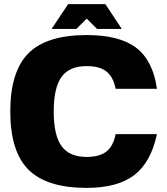

<svg xmlns="http://www.w3.org/2000/svg" viewBox="-20 -890 810 930"><path d="M540 -240.2H740.2Q710.9 -103.5 630.1 -41.7Q549.3 20 399.9 20Q206.1 20 117.9 -68.1Q29.8 -156.2 29.8 -350.1Q29.8 -543.9 117.9 -632.1Q206.1 -720.2 399.9 -720.2Q559.1 -720.2 639.9 -658.4Q720.7 -596.7 740.2 -460H540Q528.8 -517.6 495.6 -543.7Q462.4 -569.8 399.9 -569.8Q315.9 -569.8 278.1 -517.6Q240.2 -465.3 240.2 -350.1Q240.2 -234.9 278.1 -182.4Q315.9 -129.9 399.9 -129.9Q461.9 -129.9 495.4 -156Q528.8 -182.1 540 -240.2ZM569.8 -750H450.2L399.9 -799.8L350.1 -750H230L310.1 -870.1H490.2Z"/></svg>

Font: Fivo Sans Heavy
Style: Regular
Weight: 900
Designer: Alexander Slobzheninov
Foundry: Alexander Slobzheninov
Version: 1.0